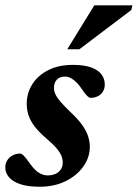

<svg xmlns="http://www.w3.org/2000/svg" viewBox="-26 -690 519 723"><path d="M50.2 -111.7Q55.5 -111.7 63 -104.3Q70.5 -97 87.6 -72.9Q105 -48.7 121 -39.1Q137 -29.5 153 -29.5Q169.7 -29.5 182.6 -35.1Q195.4 -40.7 202.8 -51.6Q210.2 -62.4 210.2 -77.8Q210.2 -90.6 205.1 -103.4Q200 -116.1 186.5 -132.1Q172.9 -148.1 146.7 -170.2Q120.9 -192.6 105 -213.1Q89.1 -233.6 81.9 -254.7Q74.7 -275.8 74.7 -299.4Q74.7 -339.5 95.6 -372.7Q116.4 -405.9 155.5 -425.8Q194.6 -445.7 248.6 -445.7Q291.8 -445.7 318.1 -435.8Q344.4 -426 356.5 -409.2Q368.6 -392.4 368.6 -372Q368.6 -356.6 361.6 -345.3Q354.7 -333.9 342.4 -327.7Q330.2 -321.5 314.3 -321.5Q310 -321.5 302.5 -328.5Q295 -335.5 280.8 -356.5Q266.7 -377.4 250.7 -389.5Q234.6 -401.6 219.7 -401.6Q198.9 -401.6 188 -390Q177.1 -378.3 177.1 -358.8Q177.1 -347.8 182.4 -335.7Q187.7 -323.7 201.9 -306.9Q216.1 -290.2 242.5 -265Q269 -240 284.2 -218.4Q299.3 -196.8 305.7 -176.9Q312.2 -157 312.2 -137.4Q312.2 -97.5 287.9 -63.1Q263.5 -28.7 220.9 -7.7Q178.4 13.2 123.6 13.2Q78 13.2 49.4 3.2Q20.8 -6.8 7.3 -23.2Q-6.1 -39.7 -6.1 -59.2Q-6.1 -74.6 1.3 -86.3Q8.8 -98.1 21.6 -104.9Q34.4 -111.7 50.2 -111.7ZM227.3 -504.5 329.2 -670H472.7L468.5 -652.4L272.9 -504.5Z"/></svg>

Font: Newsreader Text
Style: Italic
Weight: 400
Italic angle: -17°
Designer: Hugues Gentile
Foundry: Production Type
Version: Version 1.001